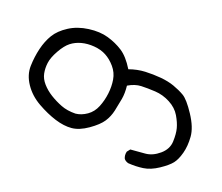

<svg xmlns="http://www.w3.org/2000/svg" viewBox="-72 -415 792 684"><g transform="rotate(30 324.0 -72.5)"><path d="M496 104Q485 103 478 97Q470 86 471 71L478 58Q505 51 531.5 44Q558 37 579 11.5Q600 -14 596 -43Q592 -72 583.5 -90.5Q575 -109 557.5 -129.5Q540 -150 510.5 -159.5Q481 -169 451.5 -165.5Q422 -162 399 -157Q376 -152 354 -133Q362 -106 362 -83Q362 -60 361 -35Q360 -10 350.5 12Q341 34 313.5 61.5Q286 89 258.5 96.5Q231 104 195.5 99.5Q160 95 120.5 81Q81 67 54 39Q27 11 22 -23Q17 -57 19 -90Q21 -123 31.5 -150Q42 -177 69 -202Q96 -227 135.5 -239.5Q175 -252 208 -248.5Q241 -245 269.5 -233Q298 -221 329 -186Q357 -202 386 -208.5Q415 -215 444 -217.5Q473 -220 497 -216Q521 -212 541.5 -204.5Q562 -197 597.5 -159.5Q633 -122 641.5 -88.5Q650 -55 647.5 -26.5Q645 2 636 19Q627 36 602 60Q577 84 551 92.5Q525 101 496 104ZM245 45Q266 39 283.5 21.5Q301 4 306.5 -22Q312 -48 310.5 -75.5Q309 -103 300.5 -127Q292 -151 272 -167.5Q252 -184 230.5 -191Q209 -198 183.5 -195.5Q158 -193 137.5 -183.5Q117 -174 103 -158.5Q89 -143 78.5 -113Q68 -83 69 -62Q70 -41 77 -23Q84 -5 101.5 9Q119 23 141.5 32Q164 41 189 46Q214 51 245 45Z"/></g></svg>

Font: NaniFont Regular
Style: Regular
Weight: 400
Designer: Nanigashitei
Version: Version 1.036